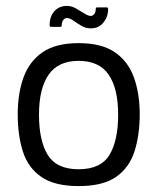

<svg xmlns="http://www.w3.org/2000/svg" viewBox="-20 -624 533 650"><path d="M246 6Q165 6 120 -25Q75 -56 57.5 -111Q40 -166 40 -237Q40 -307 59.5 -361.5Q79 -416 124 -447Q169 -478 246 -478Q324 -478 369 -447Q414 -416 433.5 -361.5Q453 -307 453 -237Q453 -167 435.5 -112Q418 -57 373.5 -25.5Q329 6 246 6ZM246 -51Q321 -51 350.5 -99.5Q380 -148 380 -236Q380 -324 348 -371Q316 -418 246 -418Q177 -418 144.5 -371Q112 -324 112 -236Q112 -147 142 -99Q172 -51 246 -51ZM153 -533Q148 -533 148 -539Q148 -568 164 -586Q180 -604 207 -604Q222 -604 237 -595.5Q252 -587 265.5 -578.5Q279 -570 287 -570Q294 -570 299 -576.5Q304 -583 304 -592Q304 -599 308 -599H341Q346 -599 346 -593Q346 -567 330 -547.5Q314 -528 288 -528Q270 -528 255 -537Q240 -546 228 -554.5Q216 -563 207 -563Q199 -563 194 -556Q189 -549 189 -539Q189 -533 185 -533Z"/></svg>

Font: Glory
Style: Regular
Weight: 400
Designer: Robert Leuschke
Foundry: Robert Leuschke
Version: Version 1.011